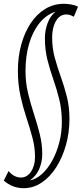

<svg xmlns="http://www.w3.org/2000/svg" viewBox="-44 -769 433 1009"><path d="M1 130Q30 164 66 164Q98 164 119 133Q140 102 140 56Q140 5 126.5 -45.5Q113 -96 95 -150Q77 -204 63.5 -265Q50 -326 50 -397Q50 -470 67.5 -534Q85 -598 117 -646.5Q149 -695 193.5 -722Q238 -749 291 -749Q309 -749 329.5 -745.5Q350 -742 366 -734L344 -681Q333 -687 324 -690Q315 -693 305 -693Q270 -693 250 -658.5Q230 -624 230 -572Q230 -517 243.5 -467Q257 -417 275 -367Q293 -317 307 -262.5Q321 -208 321 -144Q321 -72 302.5 -6.5Q284 59 251.5 110Q219 161 175 190.5Q131 220 80 220Q52 220 26 210.5Q0 201 -24 180ZM248 -708Q198 -691 162.5 -646.5Q127 -602 108.5 -537.5Q90 -473 90 -395Q90 -335 103.5 -279Q117 -223 134.5 -169.5Q152 -116 165 -64Q178 -12 178 40Q178 81 162.5 118Q147 155 113 179Q146 173 176.5 145.5Q207 118 230.5 75Q254 32 267.5 -20Q281 -72 281 -127Q281 -192 267.5 -246.5Q254 -301 236.5 -351Q219 -401 205.5 -453.5Q192 -506 192 -569Q192 -609 206 -647Q220 -685 248 -708Z"/></svg>

Font: Georama Condensed Light
Style: Italic
Weight: 300
Width: 3
Italic angle: -9°
Designer: Jean-Baptiste Levee
Foundry: Production Type
Version: Version 1.000